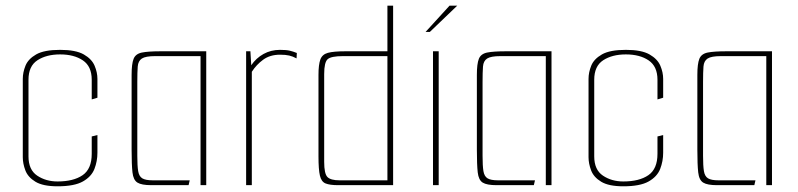

<svg xmlns="http://www.w3.org/2000/svg" viewBox="-20 -650 2800 674"><path d="M182 4Q131 4 104.5 -12Q78 -28 69 -52Q60 -76 60 -98V-373Q60 -396 69.5 -419.5Q79 -443 107 -459Q135 -475 191 -475Q246 -475 274 -459Q302 -443 312 -419.5Q322 -396 322 -373V-307L302 -301V-370Q302 -417 271 -438Q240 -459 191 -459Q143 -459 111.5 -438.5Q80 -418 80 -370V-101Q80 -54 110.5 -33.5Q141 -13 182 -13Q238 -13 270 -35Q302 -57 302 -110V-171L322 -176V-114Q322 -84 311.5 -57Q301 -30 271 -13Q241 4 182 4Z M511 0Q477 0 462.5 -9Q448 -18 445 -45Q442 -72 442 -125V-387Q442 -426 449 -443.5Q456 -461 478 -465.5Q500 -470 545 -470H704V0H684V-453H525Q491 -453 478 -444.5Q465 -436 463.5 -416.5Q462 -397 462 -362V-103Q462 -68 465 -49.5Q468 -31 479.5 -24Q491 -17 516 -17H646L642 0Z M844 0V-470H859L862 -421Q879 -446 905 -460.5Q931 -475 963 -475Q985 -475 997.5 -472Q1010 -469 1022 -464L1021 -445Q1008 -452 995.5 -455Q983 -458 963 -458Q928 -458 904 -440.5Q880 -423 864 -398V0Z M1167 0Q1138 0 1123 -6Q1108 -12 1103 -33.5Q1098 -55 1098 -101V-387Q1098 -423 1104.5 -441Q1111 -459 1131 -464.5Q1151 -470 1193 -470H1340V-630H1360V0ZM1340 -17V-453H1184Q1142 -453 1130 -442Q1118 -431 1118 -390V-82Q1118 -40 1129.5 -28.5Q1141 -17 1172 -17Z M1500 -470H1520V0H1500ZM1474 -538 1558 -630H1585L1489 -538Z M1723 0Q1689 0 1674.5 -9Q1660 -18 1657 -45Q1654 -72 1654 -125V-387Q1654 -426 1661 -443.5Q1668 -461 1690 -465.5Q1712 -470 1757 -470H1916V0H1896V-453H1737Q1703 -453 1690 -444.5Q1677 -436 1675.5 -416.5Q1674 -397 1674 -362V-103Q1674 -68 1677 -49.5Q1680 -31 1691.5 -24Q1703 -17 1728 -17H1858L1854 0Z M2168 4Q2117 4 2090.5 -12Q2064 -28 2055 -52Q2046 -76 2046 -98V-373Q2046 -396 2055.5 -419.5Q2065 -443 2093 -459Q2121 -475 2177 -475Q2232 -475 2260 -459Q2288 -443 2298 -419.5Q2308 -396 2308 -373V-307L2288 -301V-370Q2288 -417 2257 -438Q2226 -459 2177 -459Q2129 -459 2097.5 -438.5Q2066 -418 2066 -370V-101Q2066 -54 2096.5 -33.5Q2127 -13 2168 -13Q2224 -13 2256 -35Q2288 -57 2288 -110V-171L2308 -176V-114Q2308 -84 2297.5 -57Q2287 -30 2257 -13Q2227 4 2168 4Z M2497 0Q2463 0 2448.5 -9Q2434 -18 2431 -45Q2428 -72 2428 -125V-387Q2428 -426 2435 -443.5Q2442 -461 2464 -465.5Q2486 -470 2531 -470H2690V0H2670V-453H2511Q2477 -453 2464 -444.5Q2451 -436 2449.5 -416.5Q2448 -397 2448 -362V-103Q2448 -68 2451 -49.5Q2454 -31 2465.5 -24Q2477 -17 2502 -17H2632L2628 0Z"/></svg>

Font: Smooch Sans Thin
Style: Regular
Weight: 100
Designer: Robert E. Leuschke
Foundry: Robert E. Leuschke
Version: Version 1.010